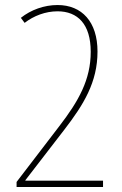

<svg xmlns="http://www.w3.org/2000/svg" viewBox="-20 -744 487 764"><path d="M390 0V-25H81V-27L236 -228C313 -328 368 -417 368 -539C368 -657 306 -724 209 -724C156 -724 103 -705 63 -673L78 -653C114 -681 161 -699 209 -699C289 -699 341 -648 341 -538C341 -427 293 -342 216 -242L46 -20V0Z"/></svg>

Font: Noto Sans Lao UI Cond Thin
Style: Regular
Weight: 100
Width: 3
Designer: Monotype Design Team
Foundry: Monotype Imaging Inc.
Version: Version 2.000